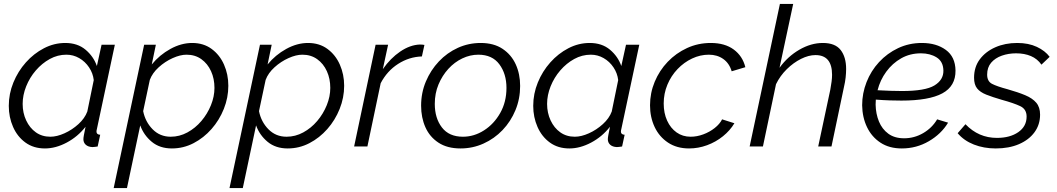

<svg xmlns="http://www.w3.org/2000/svg" viewBox="-20 -750 5411 983"><path d="M210 10Q152 10 110.5 -20Q69 -50 47 -100Q25 -150 25 -208Q25 -270 48.5 -327.5Q72 -385 112.5 -430.5Q153 -476 205 -503Q257 -530 314 -530Q377 -530 418 -495.5Q459 -461 476 -412L500 -521H568L476 -89Q475 -86 474.5 -82.5Q474 -79 474 -76Q474 -61 493 -60L480 0Q472 1 465.5 2Q459 3 453 3Q431 2 419 -9Q407 -20 407 -37Q407 -45 409.5 -58Q412 -71 418 -101Q378 -50 321.5 -20Q265 10 210 10ZM238 -50Q271 -50 310 -67.5Q349 -85 381.5 -114.5Q414 -144 427 -179L460 -340Q456 -375 436 -405Q416 -435 385.5 -452.5Q355 -470 320 -470Q275 -470 235 -448Q195 -426 163.5 -389.5Q132 -353 114 -308Q96 -263 96 -218Q96 -172 114 -133.5Q132 -95 163.5 -72.5Q195 -50 238 -50Z M718 -521H778L757 -420Q797 -469 852.5 -499.5Q908 -530 964 -530Q1022 -530 1063.5 -499.5Q1105 -469 1127 -419Q1149 -369 1149 -311Q1149 -250 1126 -192.5Q1103 -135 1063 -89.5Q1023 -44 971 -17Q919 10 860 10Q798 10 757 -24Q716 -58 698 -108L630 213H562ZM854 -50Q899 -50 939.5 -72Q980 -94 1011 -130.5Q1042 -167 1060 -211.5Q1078 -256 1078 -300Q1078 -347 1060.5 -385.5Q1043 -424 1011 -447Q979 -470 935 -470Q903 -470 864 -452.5Q825 -435 792.5 -405.5Q760 -376 747 -341L713 -181Q724 -126 761.5 -88Q799 -50 854 -50Z M1311 -521H1371L1350 -420Q1390 -469 1445.5 -499.5Q1501 -530 1557 -530Q1615 -530 1656.5 -499.5Q1698 -469 1720 -419Q1742 -369 1742 -311Q1742 -250 1719 -192.5Q1696 -135 1656 -89.5Q1616 -44 1564 -17Q1512 10 1453 10Q1391 10 1350 -24Q1309 -58 1291 -108L1223 213H1155ZM1447 -50Q1492 -50 1532.5 -72Q1573 -94 1604 -130.5Q1635 -167 1653 -211.5Q1671 -256 1671 -300Q1671 -347 1653.5 -385.5Q1636 -424 1604 -447Q1572 -470 1528 -470Q1496 -470 1457 -452.5Q1418 -435 1385.5 -405.5Q1353 -376 1340 -341L1306 -181Q1317 -126 1354.5 -88Q1392 -50 1447 -50Z M1903 -521H1967L1940 -396Q1979 -452 2029 -486Q2079 -520 2129 -522Q2136 -522 2142 -521.5Q2148 -521 2153 -520L2140 -461Q2075 -459 2018.5 -423Q1962 -387 1929 -324L1861 0H1793Z M2338 10Q2270 10 2225 -19.5Q2180 -49 2158 -98.5Q2136 -148 2136 -209Q2136 -275 2160.5 -333Q2185 -391 2227 -435.5Q2269 -480 2324 -505Q2379 -530 2441 -530Q2508 -530 2553 -500Q2598 -470 2620.5 -420.5Q2643 -371 2643 -310Q2643 -244 2619 -186Q2595 -128 2553 -84Q2511 -40 2455.5 -15Q2400 10 2338 10ZM2350 -50Q2407 -50 2458 -82.5Q2509 -115 2541 -171.5Q2573 -228 2573 -300Q2573 -372 2536.5 -421Q2500 -470 2429 -470Q2387 -470 2347 -451Q2307 -432 2275.5 -397.5Q2244 -363 2225 -317.5Q2206 -272 2206 -218Q2206 -145 2242.5 -97.5Q2279 -50 2350 -50Z M2895 10Q2837 10 2795.5 -20Q2754 -50 2732 -100Q2710 -150 2710 -208Q2710 -270 2733.5 -327.5Q2757 -385 2797.5 -430.5Q2838 -476 2890 -503Q2942 -530 2999 -530Q3062 -530 3103 -495.5Q3144 -461 3161 -412L3185 -521H3253L3161 -89Q3160 -86 3159.5 -82.5Q3159 -79 3159 -76Q3159 -61 3178 -60L3165 0Q3157 1 3150.5 2Q3144 3 3138 3Q3116 2 3104 -9Q3092 -20 3092 -37Q3092 -45 3094.5 -58Q3097 -71 3103 -101Q3063 -50 3006.5 -20Q2950 10 2895 10ZM2923 -50Q2956 -50 2995 -67.5Q3034 -85 3066.5 -114.5Q3099 -144 3112 -179L3145 -340Q3141 -375 3121 -405Q3101 -435 3070.5 -452.5Q3040 -470 3005 -470Q2960 -470 2920 -448Q2880 -426 2848.5 -389.5Q2817 -353 2799 -308Q2781 -263 2781 -218Q2781 -172 2799 -133.5Q2817 -95 2848.5 -72.5Q2880 -50 2923 -50Z M3508 10Q3445 10 3400 -20Q3355 -50 3331.5 -100Q3308 -150 3308 -211Q3308 -274 3332 -331.5Q3356 -389 3398.5 -433.5Q3441 -478 3497.5 -504Q3554 -530 3619 -530Q3691 -530 3736.5 -496.5Q3782 -463 3796 -406L3726 -385Q3714 -426 3683 -448Q3652 -470 3609 -470Q3565 -470 3523.5 -450.5Q3482 -431 3449 -396.5Q3416 -362 3397 -316.5Q3378 -271 3378 -220Q3378 -171 3395.5 -132.5Q3413 -94 3444 -72Q3475 -50 3516 -50Q3548 -50 3580.5 -62Q3613 -74 3639 -94.5Q3665 -115 3677 -139L3740 -119Q3718 -82 3681.5 -52.5Q3645 -23 3600 -6.5Q3555 10 3508 10Z M3973 -730H4041L3971 -403Q4013 -461 4072.5 -495.5Q4132 -530 4193 -530Q4256 -530 4284 -494Q4312 -458 4312 -397Q4312 -377 4309.5 -353.5Q4307 -330 4301 -305L4237 0H4169L4231 -291Q4235 -313 4237.5 -332Q4240 -351 4240 -367Q4240 -468 4155 -468Q4120 -468 4081 -448.5Q4042 -429 4008 -395.5Q3974 -362 3953 -319L3886 0H3818Z M4597 10Q4533 10 4488 -19.5Q4443 -49 4419 -99Q4395 -149 4394 -211Q4394 -272 4416.5 -329.5Q4439 -387 4480.5 -432Q4522 -477 4578 -503.5Q4634 -530 4700 -530Q4774 -530 4822.5 -494.5Q4871 -459 4872 -389Q4873 -309 4804.5 -272Q4736 -235 4595 -235Q4568 -235 4536 -236Q4504 -237 4464 -240Q4463 -227 4463 -214Q4464 -167 4480 -128Q4496 -89 4528 -65.5Q4560 -42 4609 -42Q4661 -42 4706.5 -68.5Q4752 -95 4778 -139L4834 -122Q4799 -64 4735.5 -27Q4672 10 4597 10ZM4695 -477Q4639 -477 4594 -451.5Q4549 -426 4517.5 -383Q4486 -340 4473 -288Q4512 -286 4541.5 -285Q4571 -284 4598 -284Q4717 -284 4764 -312.5Q4811 -341 4810 -389Q4809 -435 4775.5 -456Q4742 -477 4695 -477Z M5078 10Q5017 10 4966 -10Q4915 -30 4883 -68L4923 -114Q4990 -44 5084 -44Q5151 -44 5193.5 -73.5Q5236 -103 5236 -153Q5236 -191 5203.5 -206.5Q5171 -222 5109 -239Q5061 -253 5029.5 -265.5Q4998 -278 4982.5 -297.5Q4967 -317 4967 -352Q4967 -407 4996.5 -446.5Q5026 -486 5076 -508Q5126 -530 5188 -530Q5246 -530 5288.5 -510Q5331 -490 5354 -459L5312 -419Q5291 -449 5258 -463Q5225 -477 5182 -477Q5143 -477 5109 -465Q5075 -453 5054.5 -429Q5034 -405 5034 -368Q5034 -334 5058.5 -321Q5083 -308 5139 -293Q5192 -278 5229 -262.5Q5266 -247 5285.5 -224Q5305 -201 5305 -163Q5305 -112 5276.5 -73Q5248 -34 5197 -12Q5146 10 5078 10Z"/></svg>

Font: Raleway
Style: Italic
Weight: 400
Italic angle: -12°
Designer: Matt McInerney, Pablo Impallari, Rodrigo Fuenzalida
Foundry: Matt McInerney, Pablo Impallari, Rodrigo Fuenzalida
Version: Version 4.026